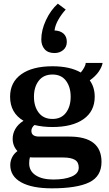

<svg xmlns="http://www.w3.org/2000/svg" viewBox="-20 -868 595 1046"><path d="M205 -653Q205 -704 230.5 -758.5Q256 -813 295 -848L338 -816Q316 -792 298.5 -762Q281 -732 277 -702Q308 -701 326 -685Q344 -669 344 -640Q344 -612 324.5 -595.5Q305 -579 277 -579Q241 -579 223 -600Q205 -621 205 -653ZM533 14Q533 93 466 125.5Q399 158 262 158Q154 158 95 125Q36 92 36 31Q36 10 45.5 -10Q55 -30 75 -45Q49 -73 49 -112Q49 -140 63.5 -165.5Q78 -191 108 -210Q35 -253 35 -341Q35 -420 96 -463.5Q157 -507 266 -507Q361 -507 420 -473Q432 -487 439.5 -501.5Q447 -516 447 -525H539Q535 -503 518 -478Q501 -453 469 -430Q496 -393 496 -341Q496 -262 435 -219Q374 -176 266 -176Q212 -176 168 -187Q151 -173 151 -155Q151 -124 193 -124H357Q533 -124 533 14ZM165 -341Q165 -288 191 -254Q217 -220 266 -220Q314 -220 339.5 -254Q365 -288 365 -341Q365 -394 339.5 -428Q314 -462 266 -462Q217 -462 191 -428Q165 -394 165 -341ZM409 45Q409 15 387.5 2.5Q366 -10 324 -10H163Q149 -10 143 -11Q139 2 139 22Q139 64 174.5 87Q210 110 270 110Q333 110 371 93.5Q409 77 409 45Z"/></svg>

Font: Trirong SemiBold
Style: Regular
Weight: 600
Designer: Katatrad Team
Foundry: CadsonDemak
Version: Version 1.000